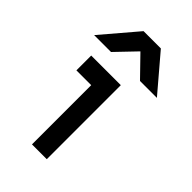

<svg xmlns="http://www.w3.org/2000/svg" viewBox="-189 -595 651 651"><g transform="rotate(45 136.5 -269.5)"><path d="M99 -284H28V-355H170V0H99V-284ZM95 -539H178L287 -411H206L136 -483L67 -411H-14L95 -539Z"/></g></svg>

Font: Googee
Style: Regular
Weight: 400
Designer: Peter Wiegel
Foundry: CATFonts Peter Wiegel
Version: 1.000